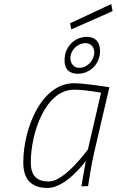

<svg xmlns="http://www.w3.org/2000/svg" viewBox="-20 -920 576 948"><path d="M329 -647C336 -680 368 -707 402 -707C436 -707 451 -676 444 -647C436 -613 406 -585 372 -585C338 -585 322 -617 329 -647ZM301 -647C292 -595 308 -556 365 -556C424 -556 474 -604 474 -668C474 -713 451 -738 409 -738C350 -738 309 -693 301 -647ZM345 -477C406 -477 479 -462 479 -462L414 -182C414 -182 300 -24 222 -24C156 -24 132 -58 132 -118C132 -265 205 -477 345 -477ZM215 8C308 8 404 -126 404 -126C399 -103 382 0 382 0L415 -1C415 -1 429 -99 444 -163L520 -489C520 -489 402 -509 345 -509C185 -509 95 -287 95 -118C95 -35 134 8 215 8ZM536 -865 529 -900 326 -805 332 -775Z"/></svg>

Font: RazerF5 Thin
Style: Italic
Weight: 250
Foundry: Razer Inc.
Version: Version 2